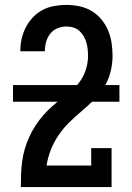

<svg xmlns="http://www.w3.org/2000/svg" viewBox="-20 -763 540 783"><path d="M65 0V-1Q65 -27 66 -53.5Q67 -80 70.5 -106Q74 -132 81.5 -157Q89 -182 100 -206Q111 -230 125.5 -252Q140 -274 157 -293.5Q174 -313 194 -330.5Q214 -348 234.5 -364Q255 -380 275 -397Q295 -414 309.5 -436Q324 -458 331.5 -483.5Q339 -509 339 -535Q339 -549 337.5 -563Q336 -577 332 -590.5Q328 -604 320.5 -616.5Q313 -629 302.5 -638Q292 -647 278.5 -651Q265 -655 251 -655Q232 -655 214 -647.5Q196 -640 184.5 -625Q173 -610 168 -592Q163 -574 163 -555Q163 -555 163 -554.5Q163 -554 163 -554H63Q63 -554 63 -554.5Q63 -555 63 -556Q63 -581 68.5 -605.5Q74 -630 85.5 -652Q97 -674 114.5 -692.5Q132 -711 154 -722.5Q176 -734 201 -738.5Q226 -743 251 -743Q277 -743 303.5 -737.5Q330 -732 353 -718.5Q376 -705 393 -684.5Q410 -664 420.5 -639.5Q431 -615 435 -588.5Q439 -562 439 -535Q439 -502 430.5 -469Q422 -436 404 -407Q386 -378 362 -354.5Q338 -331 312 -309Q286 -287 262 -263.5Q238 -240 219 -212Q200 -184 187.5 -152.5Q175 -121 170 -88H352V-159H435V0ZM33 -348V-416H467V-348Z"/></svg>

Font: Iosevka Slab Semibold
Style: Regular
Weight: 600
Monospace: yes
Designer: Belleve Invis
Foundry: Belleve Invis
Version: Version 11.1.1; ttfautohint (v1.8.3)